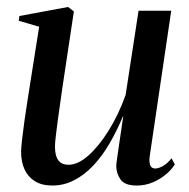

<svg xmlns="http://www.w3.org/2000/svg" viewBox="-20 -534 555 564"><path d="M133.5 11Q103 11 82.8 -1.5Q62.5 -14 52.2 -36.2Q42 -58.5 42 -88Q42 -100 45 -125.8Q48 -151.5 52.2 -181.5Q56.5 -211.5 60.5 -236.8Q64.5 -262 66 -272L95 -455.5L35 -473L37 -487L180 -513.5L197 -500.5L163 -274.5Q161 -258.5 157.2 -233.5Q153.5 -208.5 150 -182.5Q146.5 -156.5 144 -135Q141.5 -113.5 141.5 -104.5Q141.5 -86.5 145.5 -74.5Q149.5 -62.5 158.2 -56.2Q167 -50 181.5 -50Q209 -50 239.5 -77Q270 -104 299 -150.2Q328 -196.5 349 -255L387 -502.5H483L420 -76.5Q417.5 -59.5 421 -49.2Q424.5 -39 436 -39Q445.5 -39 458.5 -46.2Q471.5 -53.5 484 -69L493.5 -51Q483.5 -35 466.5 -21Q449.5 -7 428 2Q406.5 11 381.5 11Q346 11 333.8 -7.2Q321.5 -25.5 321.5 -46.5Q321.5 -51 323.8 -67.8Q326 -84.5 329.5 -107.2Q333 -130 336.2 -152.8Q339.5 -175.5 342 -192H341Q323.5 -150 302 -113Q280.5 -76 254.5 -48.2Q228.5 -20.5 198.2 -4.8Q168 11 133.5 11Z"/></svg>

Font: Merriweather 144pt
Style: Italic
Weight: 400
Italic angle: -7.8°
Version: Version 2.101